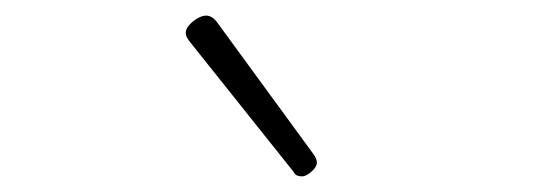

<svg xmlns="http://www.w3.org/2000/svg" viewBox="-20 -856 685 246"><path d="M367 -630Q364 -630 361 -631Q358 -632 356 -636L222 -804Q220 -807 219 -809Q218 -811 218 -814Q218 -819 222.5 -824Q227 -829 233 -832.5Q239 -836 244 -836Q251 -836 257 -829L382 -658Q384 -655 385 -652.5Q386 -650 386 -648Q386 -642 379 -636Q372 -630 367 -630Z"/></svg>

Font: Playwrite NG Modern Thin
Style: Regular
Weight: 250
Designer: Veronika Burian, José Scaglione
Foundry: TypeTogether
Version: Version 1.002